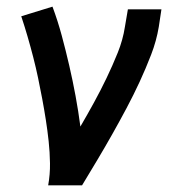

<svg xmlns="http://www.w3.org/2000/svg" viewBox="-20 -558 540 578"><path d="M125 0Q131 -33 130.5 -66.5Q130 -100 126.5 -132.5Q123 -165 118 -197Q113 -229 107 -261Q101 -293 94.5 -324Q88 -355 80 -386Q72 -417 63 -448Q54 -479 44 -509L138 -538Q154 -495 166 -450.5Q178 -406 188.5 -360.5Q199 -315 207.5 -269Q216 -223 222 -177Q243 -213 263 -249.5Q283 -286 301 -323.5Q319 -361 334.5 -399.5Q350 -438 356 -477L365 -530H466L458 -477Q451 -435 435 -393.5Q419 -352 400.5 -312Q382 -272 361 -232.5Q340 -193 318 -154Q296 -115 273 -76.5Q250 -38 227 0Z"/></svg>

Font: Iosevka Curly Slab SmBdObl
Style: Regular
Weight: 600
Italic angle: -9°
Monospace: yes
Designer: Belleve Invis
Foundry: Belleve Invis
Version: Version 11.0.0; ttfautohint (v1.8.3)